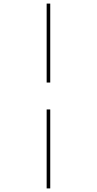

<svg xmlns="http://www.w3.org/2000/svg" viewBox="-20 -830 540 1070"><path d="M240 -370V-810H260V-370ZM240 220V-220H260V220Z"/></svg>

Font: M PLUS Code Latin Thin
Style: Regular
Weight: 250
Designer: Coji Morishita
Foundry: UNDERFOREST DESIGN
Version: Version 1.002; ttfautohint (v1.8.3)